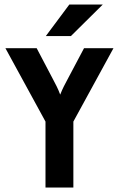

<svg xmlns="http://www.w3.org/2000/svg" viewBox="-20 -841 533 861"><path d="M185.4 -679.2H297.9L441 -820.8H291ZM184 0H309V-295.8L488.9 -625H356.9L282.6 -484.7C271.5 -463.9 261.1 -445.1 250 -416.7C239.6 -445.1 228.5 -464.6 218.1 -484.7L144.4 -625H4.2L184 -295.8Z"/></svg>

Font: Afacad
Style: Bold
Weight: 700
Designer: Kristian Moeller
Foundry: Dicotype
Version: Version 1.000